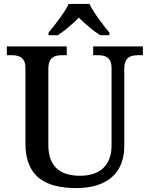

<svg xmlns="http://www.w3.org/2000/svg" viewBox="-20 -951 765 981"><path d="M228 -784V-771H275C310 -793 353 -830 383 -861C413 -830 457 -793 492 -771H539V-784C508 -822 458 -886 437 -931H331C310 -886 259 -822 228 -784ZM369 10C532 10 615 -71 615 -205V-599C615 -660 648 -669 689 -669H710V-714H456V-669H477C517 -669 550 -660 550 -603V-207C550 -113 497 -53 389 -53C293 -53 227 -95 227 -210V-599C227 -660 260 -669 300 -669H321V-714H15V-669H37C76 -669 110 -660 110 -603V-217C110 -53 206 10 369 10Z"/></svg>

Font: Noto Serif Medium
Style: Regular
Weight: 500
Designer: Monotype Design Team
Foundry: Monotype Imaging Inc.
Version: Version 2.013